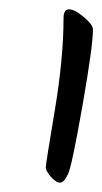

<svg xmlns="http://www.w3.org/2000/svg" viewBox="-20 -744 219 411"><path d="M116 -705Q116 -724 128 -724Q140 -724 159.5 -707.5Q179 -691 179 -681Q179 -646 156.5 -517.5Q134 -389 125.5 -371Q117 -353 108.5 -353Q100 -353 89 -365.5Q78 -378 78 -385.5Q78 -393 97 -506Q116 -619 116 -705Z"/></svg>

Font: Kalam
Style: Regular
Weight: 400
Designer: Lipi Raval (Devanagari and Latin), Jonny Pinhorn (Latin)
Foundry: Indian Type Foundry
Version: Version 2.001;PS 1.0;hotconv 1.0.79;makeotf.lib2.5.61930; tt